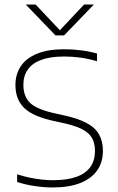

<svg xmlns="http://www.w3.org/2000/svg" viewBox="-20 -819 522 846"><path d="M212 7Q175.5 7 134.2 1Q93 -5 55.5 -17V-51Q83.5 -42 111 -36.2Q138.5 -30.5 164.2 -27.8Q190 -25 213.5 -25Q276 -25 317.2 -40Q358.5 -55 378.5 -83.8Q398.5 -112.5 398.5 -154Q398.5 -189 384.5 -212.5Q370.5 -236 337.5 -251.8Q304.5 -267.5 247 -279.5L224 -284.5Q128.5 -304 88.2 -341.8Q48 -379.5 48 -444.5Q48 -491.5 71.5 -527Q95 -562.5 142.8 -582.2Q190.5 -602 263.5 -602Q301 -602 338 -597.2Q375 -592.5 407.5 -583V-549Q371.5 -560 335.2 -565Q299 -570 263 -570Q201.5 -570 161.8 -555.2Q122 -540.5 102.5 -512.5Q83 -484.5 83 -445.5Q83 -392 115 -363.5Q147 -335 231 -317.5L254 -312.5Q320.5 -298.5 359.8 -278Q399 -257.5 416.2 -227Q433.5 -196.5 433.5 -154.5Q433.5 -104.5 408.5 -68.5Q383.5 -32.5 334.2 -12.8Q285 7 212 7ZM224.5 -663 93.5 -799H137L251.5 -677.5H236L350.5 -799H393.5L262.5 -663Z"/></svg>

Font: Encode Sans SC SemiExpanded Thin
Style: Regular
Weight: 250
Width: 6
Designer: Multiple Designers
Foundry: Impallari Type
Version: Version 3.002